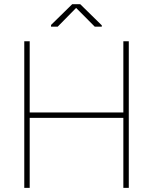

<svg xmlns="http://www.w3.org/2000/svg" viewBox="-20 -911 742 931"><path d="M604.5 0H578.1V-339.4H124V0H97.7V-710.9H124V-365.7H578.1V-710.9H604.5ZM473.6 -781.7H439.5L349.1 -872.6L259.8 -781.7H227.5V-790L330.1 -890.6H369.1L473.6 -788.1Z"/></svg>

Font: Roboto-Thin
Style: Regular
Weight: 250
Designer: Google
Version: Version 1.100141; 2013; ttfautohint (v0.94.14-c901) -l 8 -r 